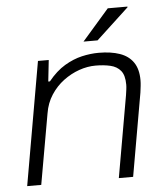

<svg xmlns="http://www.w3.org/2000/svg" viewBox="-52 -769 703 816"><g transform="rotate(-5 299.5 -361.5)"><path d="M31 0 123 -526H169L159 -435H166Q200 -477 237 -499Q274 -521 311 -529.5Q348 -538 383 -538Q435 -538 472.5 -525Q510 -512 530 -483Q550 -454 550 -407Q550 -395 548.5 -382Q547 -369 545 -354L483 0H422L483 -348Q485 -361 486.5 -372.5Q488 -384 488 -393Q488 -433 472 -452.5Q456 -472 428 -478.5Q400 -485 365 -485Q330 -485 294.5 -472.5Q259 -460 227.5 -436.5Q196 -413 173.5 -378.5Q151 -344 144 -300L91 0ZM323 -591 438 -723H522V-720L383 -591Z"/></g></svg>

Font: Archivo SemiExpanded ExtraLight
Style: Italic
Weight: 250
Width: 6
Italic angle: -10°
Designer: Hector Gatti
Foundry: Omnibus-Type
Version: Version 2.001